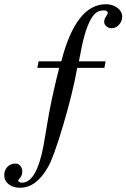

<svg xmlns="http://www.w3.org/2000/svg" viewBox="-82 -726 596 905"><path d="M100 -437H207Q276 -706 417 -706Q449 -706 471.5 -689Q494 -672 494 -647Q494 -626 479 -609.5Q464 -593 444 -593Q430 -593 419.5 -602Q409 -611 409 -623Q409 -635 417.5 -647.5Q426 -660 426 -665Q426 -677 407 -677Q380 -677 363 -659Q328 -620 305 -513Q303 -504 298 -478Q293 -452 290 -437H416L410 -406H282Q261 -288 215.5 -135Q170 18 144 62Q89 159 12 159Q-20 159 -41 142.5Q-62 126 -62 100Q-62 76 -47 60.5Q-32 45 -9 45Q5 45 14 56Q23 67 23 81Q23 100 13.5 111Q4 122 4 123Q4 135 22 135Q90 135 123 -39L150 -197Q169 -296 197 -406H94Z"/></svg>

Font: STIX
Style: Italic
Weight: 400
Italic angle: -16.33°
Designer: MicroPress Inc., with final additions and corrections provided by Coen Hoffman, Elsevier (retired)
Version: Version 1.1.1